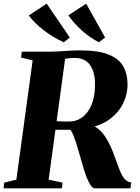

<svg xmlns="http://www.w3.org/2000/svg" viewBox="-34 -1024 760 1044"><path d="M-14.5 0 -11 -31 55 -47 143.5 -695.5 80.5 -711.5 84.5 -743H231Q263 -743 288.5 -744.8Q314 -746.5 341 -748.2Q368 -750 403 -750Q501 -750 557 -727.2Q613 -704.5 636.2 -663.2Q659.5 -622 659.5 -566Q659.5 -507 631.5 -454.2Q603.5 -401.5 548.2 -366.2Q493 -331 411 -324.5L440 -346.5Q470.5 -345 494.2 -327.8Q518 -310.5 536 -284Q554 -257.5 567.5 -227.5Q581 -197.5 590.5 -170Q600 -144.5 608.5 -120.5Q617 -96.5 626.5 -77Q636 -57.5 648.8 -45.8Q661.5 -34 679.5 -32L675.5 0H481.5Q469.5 0 457.8 -18Q446 -36 435.5 -64Q425 -92 416.5 -122Q407.5 -152.5 398.8 -183.8Q390 -215 381.2 -242.5Q372.5 -270 364.2 -290.2Q356 -310.5 347.5 -318.5Q338 -318.5 326.8 -318.2Q315.5 -318 303.5 -318.2Q291.5 -318.5 280.5 -318.5Q269.5 -318.5 260 -318.5L265.5 -365.5Q272 -365 281.2 -364.8Q290.5 -364.5 300.5 -364Q310.5 -363.5 319.8 -363.2Q329 -363 335.5 -363Q375.5 -362.5 403.8 -380Q432 -397.5 449.8 -426.8Q467.5 -456 475.5 -493.2Q483.5 -530.5 482.5 -570Q482 -633.5 455 -671.2Q428 -709 372.5 -709Q362 -709 350 -708.2Q338 -707.5 326.5 -704.8Q315 -702 305.5 -697L323 -725.5L230.5 -47L306 -31L302.5 0ZM537.5 -820 503.5 -794Q478 -807.5 454.5 -823.8Q431 -840 410 -859Q389 -878 371 -898.5Q353 -919 337.5 -940.5L434.5 -1004ZM345.5 -820 313 -794Q286.5 -806 259.2 -822Q232 -838 206.5 -857.5Q181 -877 159.2 -898Q137.5 -919 122.5 -940L220 -1004Z"/></svg>

Font: Merriweather 96pt Black
Style: Italic
Weight: 900
Italic angle: -7.8°
Version: Version 2.101